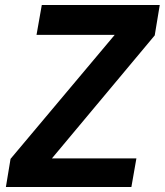

<svg xmlns="http://www.w3.org/2000/svg" viewBox="-20 -745 656 765"><path d="M22 -112 437 -606H125.5L146.5 -725H616.5L596.5 -604L187 -114H523.5L503.5 0H3.5Z"/></svg>

Font: JuliaMono BoldItalic
Style: Regular
Weight: 700
Italic angle: -9°
Monospace: yes
Designer: cormullion
Foundry: corm
Version: Version 0.049; ttfautohint (v1.8.4)